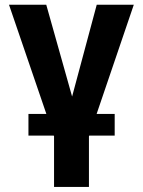

<svg xmlns="http://www.w3.org/2000/svg" viewBox="-20 -565 587 789"><path d="M170.5 -96.9H96.9V-7.8H201L202.1 -4.6V203.1H345.5V-4.6L346.6 -7.8H451.3V-96.9H377.1L529.8 -545.5H377.5L276.3 -168.3L170.1 -545.5H17Z"/></svg>

Font: Inter-Hewn
Style: Bold
Weight: 700
Designer: Rasmus Andersson
Foundry: rsms
Version: Version 3.012;git-f93a4a705